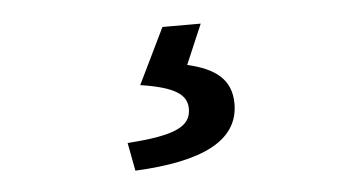

<svg xmlns="http://www.w3.org/2000/svg" viewBox="-32 -52 679 360"><g transform="rotate(-5 307.5 128.0)"><path d="M210 260C336 254 406 221 406 151C406 105 376 83 324 71L356 -4H284L233 101C299 111 320 127 320 153C320 186 291 201 200 207Z"/></g></svg>

Font: Noto Sans TC Medium
Style: Regular
Weight: 500
Designer: Ryoko NISHIZUKA 西塚涼子 (kana, bopomofo & ideographs); Paul D. Hunt (Latin, Greek & Cyrillic); Sandoll Communications 산돌커뮤니
Foundry: Adobe
Version: Version 2.004;hotconv 1.0.118;makeotfexe 2.5.65603